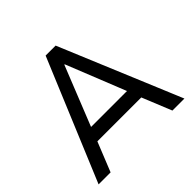

<svg xmlns="http://www.w3.org/2000/svg" viewBox="-177 -897 1074 1074"><g transform="rotate(-45 360.0 -359.5)"><path d="M21 0 321 -719H400L700 0H605L522 -204L565 -175H155L198 -204L116 0ZM359 -609 210 -236 186 -257H534L511 -236L362 -609Z"/></g></svg>

Font: Nunitoga
Style: Medium
Weight: 500
Designer: Vernon Adams
Foundry: Vernon Adams
Version: Version 1.0